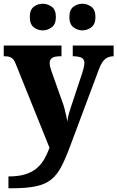

<svg xmlns="http://www.w3.org/2000/svg" viewBox="-22 -779 626 1024"><path d="M23 162Q75 162 111.5 151Q148 140 173 119Q198 98 214 70Q230 42 242 9L64 -433Q57 -453 48.5 -462.5Q40 -472 29.5 -475.5Q19 -479 3 -479H-2V-536H306V-479H301Q269 -479 256 -470Q243 -461 243 -443Q243 -433 245.5 -422.5Q248 -412 252 -401L309 -240Q317 -220 322 -200Q327 -180 331 -162Q335 -144 337 -131Q340 -155 345.5 -173.5Q351 -192 356 -207L417 -391Q420 -399 424 -416Q428 -433 428 -443Q428 -463 414 -470.5Q400 -478 371 -479H366V-536H584V-479H581Q562 -478 548.5 -470.5Q535 -463 524.5 -448Q514 -433 505 -408L353 -2Q328 66 305 110Q282 154 250.5 179Q219 204 169.5 214.5Q120 225 43 225H23ZM418 -617Q391 -617 369.5 -633.5Q348 -650 348 -688Q348 -727 369.5 -743Q391 -759 418 -759Q443 -759 465 -743Q487 -727 487 -688Q487 -650 465 -633.5Q443 -617 418 -617ZM206 -617Q179 -617 158 -633.5Q137 -650 137 -688Q137 -727 158 -743Q179 -759 206 -759Q232 -759 254 -743Q276 -727 276 -688Q276 -650 254 -633.5Q232 -617 206 -617Z"/></svg>

Font: Noto Serif Ethiopic ExtraBold
Style: Regular
Weight: 800
Version: Version 2.102